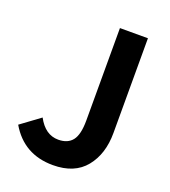

<svg xmlns="http://www.w3.org/2000/svg" viewBox="-137 -840 843 954"><g transform="rotate(20 284.0 -363.0)"><path d="M252 14Q98 14 22 -116L124 -191Q165 -114 234 -114Q284 -114 308.5 -145.5Q333 -177 333 -251V-740H481V-239Q481 -128 423.5 -57Q366 14 252 14Z"/></g></svg>

Font: Noto Sans Korean Bold
Style: Bold
Weight: 700
Designer: Ryoko NISHIZUKA  (kana & ideographs); Paul D. Hunt (Latin, Greek & Cyrillic); Wenlong ZHANG  (bopomofo); Sandoll Communi
Foundry: Adobe Systems Incorporated
Version: Version 1.000;PS 1;hotconv 1.0.78;makeotf.lib2.5.61930